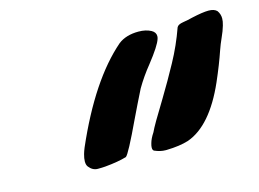

<svg xmlns="http://www.w3.org/2000/svg" viewBox="-64 -927 826 612"><g transform="rotate(-15 349.0 -621.0)"><path d="M418.9 -424.3H415.5Q398.4 -424.3 379.4 -432.6Q374.5 -435.1 374.5 -443.4Q374.5 -449.2 377 -457.5Q380.9 -472.2 392.6 -489.7Q400.9 -508.8 447.8 -585Q478.5 -635.7 506.3 -686.8Q534.2 -737.8 553.7 -793Q557.6 -801.3 574.5 -804Q591.3 -806.6 606 -810.5Q643.1 -818.8 662.1 -818.8Q681.2 -818.8 689.9 -809.6Q698.2 -797.9 698.2 -783.7Q698.2 -778.8 697.3 -773.4L694.3 -760.7Q689.5 -744.1 680.7 -724.9Q671.9 -705.6 665.5 -687Q650.9 -644 627.9 -591.3Q571.3 -462.9 491.7 -434.6Q462.4 -425.3 418.9 -424.3ZM429.2 -812Q453.6 -812 470.7 -802.7Q483.9 -795.4 483.9 -782.7Q483.9 -778.3 482.4 -773.9Q476.1 -752.9 436 -702.1Q410.2 -670.4 389.6 -635.3Q367.7 -591.8 346.7 -547.9Q296.9 -441.9 287.1 -436Q259.3 -427.7 216.3 -423.8Q205.6 -422.9 191.4 -422.9Q174.3 -422.9 162.1 -438.5Q157.2 -444.8 157.2 -456.1Q157.2 -466.3 161.1 -480Q163.6 -488.8 168 -499.5Q254.9 -699.2 362.3 -792Q388.2 -812 429.2 -812Z"/></g></svg>

Font: Weird Comic
Style: Italic
Weight: 400
Italic angle: -16°
Designer: GGBotNet
Foundry: GGBotNet
Version: 0.80